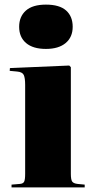

<svg xmlns="http://www.w3.org/2000/svg" viewBox="-20 -812 408 832"><path d="M179 -600Q123 -600 93 -625.5Q63 -651 63 -696Q63 -740 92 -766Q121 -792 179 -792Q238 -792 266.5 -766.5Q295 -741 295 -696Q295 -651 264.5 -625.5Q234 -600 179 -600ZM30 0V-12L66 -15Q80 -16 84.5 -24.5Q89 -33 89 -59V-444Q89 -474 83 -487Q77 -500 54 -502L22 -505L23 -517L280 -528L287 -521V-59Q287 -33 293 -25Q299 -17 316 -15L347 -12V0Z"/></svg>

Font: Literata 72pt ExtraBold
Style: Regular
Weight: 800
Designer: Latin by Veronika Burian and Jose Scaglione. Greek by Irene Vlachou. Cyrillic by Vera Evstafieva.
Foundry: TypeTogether
Version: Version 3.002